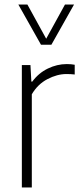

<svg xmlns="http://www.w3.org/2000/svg" viewBox="-20 -828 356 848"><path d="M76.5 0V-540.5H114.5L118.5 -467.5H122.5Q150.5 -505.5 191.2 -525.2Q232 -545 275 -545Q294.5 -545 310 -542V-499Q301 -500 292.8 -500.5Q284.5 -501 273.5 -501Q232.5 -501 189.5 -478.5Q146.5 -456 120.5 -411.5V0ZM161 -630.5 61 -808H101L184 -657L267 -808H307L207 -630.5Z"/></svg>

Font: Encode Sans SmCnd XLt
Style: Regular
Weight: 200
Width: 4
Designer: Multiple Designers
Foundry: Impallari Type
Version: Version 3.002; ttfautohint (v1.8.3) -l 8 -r 50 -G 200 -x 14 